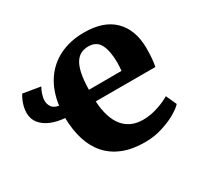

<svg xmlns="http://www.w3.org/2000/svg" viewBox="-128 -721 913 884"><g transform="rotate(-30 329.0 -279.0)"><path d="M407 11Q339 11 289.5 -9Q240 -29 207.8 -65.8Q175.5 -102.5 159.5 -154.2Q143.5 -206 142.5 -269.5Q103 -272.5 70.8 -285.5Q38.5 -298.5 19.2 -321.8Q0 -345 0 -378.5Q0 -395.5 4.2 -412Q8.5 -428.5 15 -443Q21.5 -457.5 27.5 -466L120 -450.5Q112.5 -438.5 106.2 -419.8Q100 -401 100 -384.5Q100 -368 109.8 -352.8Q119.5 -337.5 146.5 -332.5Q156.5 -407 192 -459.8Q227.5 -512.5 284.2 -540Q341 -567.5 413.5 -567.5Q517 -567.5 571.2 -514.5Q625.5 -461.5 627.5 -366Q627.5 -333 625.5 -308.5Q623.5 -284 619.5 -265.5H302.5Q305 -221.5 315.5 -187.5Q326 -153.5 344.5 -130.2Q363 -107 389.5 -95Q416 -83 450.5 -83Q490.5 -83 531 -96.8Q571.5 -110.5 594 -125L619.5 -69Q604.5 -52 571.8 -33.5Q539 -15 496 -2Q453 11 407 11ZM302 -327.5 475.5 -328Q476.5 -338.5 477.2 -349.5Q478 -360.5 478 -371Q478 -431 460.5 -466.5Q443 -502 398.5 -502Q378 -502 361 -494.2Q344 -486.5 331 -467.5Q318 -448.5 310.5 -414.5Q303 -380.5 302 -327.5Z"/></g></svg>

Font: Merriweather 24pt ExtraBold
Style: Regular
Weight: 800
Version: Version 2.100